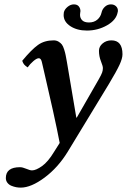

<svg xmlns="http://www.w3.org/2000/svg" viewBox="-20 -629 582 881"><path d="M287.1 -344.2 330.1 -89.8 332 -88.9 433.1 -265.1Q445.3 -286.6 448.7 -296.4Q452.1 -306.2 452.1 -316.9Q452.1 -325.7 443.1 -348.1Q434.1 -370.6 434.1 -396Q434.1 -415.5 450.9 -429.7Q467.8 -443.8 491.2 -443.8Q542 -443.8 542 -379.9Q542 -360.8 528.3 -331.3Q514.6 -301.8 480 -244.1L291 66.9Q246.6 139.6 184.6 185.8Q122.6 231.9 75.2 231.9Q64.9 231.9 54.2 230Q43.5 228 32.2 223.4Q21 218.8 13.9 209.5Q6.8 200.2 6.8 188Q6.8 138.2 71.8 138.2Q83.5 138.2 100.6 145.5Q117.7 152.8 127 152.8Q145 152.8 172.9 133.1Q200.7 113.3 228 67.9L253.9 26.9Q243.2 -29.8 222.9 -121.8Q202.6 -213.9 187.5 -277.3L172.9 -340.8Q168.9 -361.8 158.2 -361.8Q148.4 -361.8 133.1 -348.6Q117.7 -335.4 106.9 -319.8Q96.2 -326.7 90.8 -333Q85.4 -339.4 82 -350.1Q124.5 -401.4 154.1 -422.6Q183.6 -443.8 226.1 -443.8Q238.8 -443.8 248.5 -438Q258.3 -432.1 263.9 -424.8Q269.5 -417.5 274.4 -401.9Q279.3 -386.2 281.2 -376Q283.2 -365.7 287.1 -344.2ZM520 -573.2Q513.7 -537.1 471.2 -512.9Q428.7 -488.8 378.9 -488.8Q333.5 -488.8 302.7 -509Q272 -529.3 272 -560.1Q272 -567.9 272.9 -571.8Q275.9 -585.9 289.8 -597.4Q303.7 -608.9 318.8 -608.9Q334.5 -608.9 341.8 -599.4Q349.1 -589.8 349.1 -578.1Q349.1 -576.7 348.6 -574.2Q348.1 -571.8 348.1 -570.8Q347.2 -567.9 347.2 -561Q347.2 -545.9 357.2 -535.9Q367.2 -525.9 388.2 -525.9Q411.1 -525.9 426.3 -538.6Q441.4 -551.3 445.8 -570.8Q449.2 -586.9 461.2 -597.9Q473.1 -608.9 488.8 -608.9Q502.9 -608.9 512 -600.6Q521 -592.3 521 -580.1Q521 -575.2 520 -573.2Z"/></svg>

Font: Linux Libertine
Style: Bold Italic
Weight: 700
Italic angle: -11.5°
Designer: Philipp H. Poll
Foundry: Philipp H. Poll
Version: Version 4.0.5